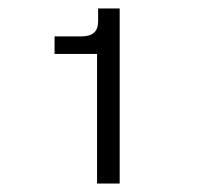

<svg xmlns="http://www.w3.org/2000/svg" viewBox="-20 -922 485 454"><path d="M263 -488H209.5V-794.5H109V-836H173Q212 -836 212 -871V-902H263Z"/></svg>

Font: Acari Sans Neue SemiBold
Style: Regular
Weight: 600
Designer: Alfredo Marco Pradil (font), Cristiano Sobral (main changes)
Foundry: Hanken Design Co. (font), Cristiano Sobral (main changes)
Version: Version 2.459;March 19, 2022;FontCreator 14.0.0.2808 64-bit;